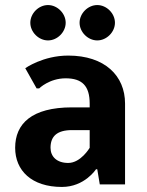

<svg xmlns="http://www.w3.org/2000/svg" viewBox="-20 -730 580 760"><path d="M335 -305H265C105 -305 40 -240 40 -145C40 -55 105 10 225 10C315 10 360 -60 360 -60H365L375 0H475V-320C475 -430 395 -510 250 -510C150 -510 80 -460 80 -460L125 -380H135C135 -380 175 -420 240 -420C305 -420 335 -390 335 -320ZM335 -145C335 -145 300 -85 250 -85C205 -85 180 -110 180 -145C180 -190 205 -215 265 -215H335ZM170 -710C133 -710 100 -677 100 -640C100 -603 133 -570 170 -570C207 -570 240 -603 240 -640C240 -677 207 -710 170 -710ZM365 -710C328 -710 295 -677 295 -640C295 -603 328 -570 365 -570C402 -570 435 -603 435 -640C435 -677 402 -710 365 -710Z"/></svg>

Font: Scada
Style: Bold
Weight: 700
Designer: Jovanny Lemonad
Foundry: Jovanny Lemonad
Version: Version 3.005